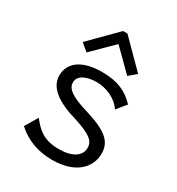

<svg xmlns="http://www.w3.org/2000/svg" viewBox="-168 -791 835 907"><g transform="rotate(30 250.0 -337.5)"><path d="M139 -511 250 -621 361 -511 401 -545 262 -685H238L99 -545ZM251 10C379 10 440 -56 440 -133C440 -198 397 -234 283 -269C179 -299 154 -326 154 -357C154 -395 198 -414 252 -414C302 -414 361 -390 390 -345L432 -396C387 -444 335 -468 250 -468C139 -468 82 -422 82 -353C82 -285 149 -241 254 -211C339 -183 369 -162 369 -123C369 -78 326 -50 253 -50C168 -50 133 -87 98 -131L57 -62C109 -14 175 10 251 10Z"/></g></svg>

Font: Inconsolata
Style: Regular
Weight: 400
Monospace: yes
Designer: Raph Levien, Cyreal, Brenton Simpson
Foundry: Raph Levien, Cyreal, Google
Version: Version 3.100